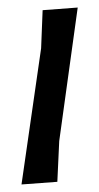

<svg xmlns="http://www.w3.org/2000/svg" viewBox="-20 -485 263 509"><path d="M186 -465 137 -111 132 -3 37 4 89 -357 93 -458Z"/></svg>

Font: Alegreya Sans SC Medium
Style: Italic
Weight: 500
Italic angle: -7°
Designer: Juan Pablo del Peral
Foundry: Huerta Tipografica
Version: Version 2.007